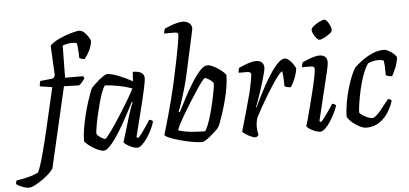

<svg xmlns="http://www.w3.org/2000/svg" viewBox="-223 -932 2690 1263"><g transform="rotate(-5 1121.5 -300.0)"><path d="M-83 200Q-92 200 -108.5 195Q-125 190 -141 182.5Q-157 175 -163 168Q-162 151 -156 145Q-120 140 -81 130.5Q-42 121 -12 105Q-5 91 5 61Q15 31 25.5 -8Q36 -47 46.5 -88.5Q57 -130 65 -166Q82 -240 97.5 -306Q113 -372 130 -446L49 -458Q49 -470 51 -479.5Q53 -489 55 -493L130 -501Q141 -503 145.5 -507.5Q150 -512 153 -524L143 -718Q158 -735 185.5 -750Q213 -765 243.5 -776Q274 -787 300 -793.5Q326 -800 339 -800Q355 -800 371 -785Q387 -770 398 -752.5Q409 -735 410 -726Q406 -690 390.5 -661Q375 -632 359 -612Q346 -612 336.5 -615Q327 -618 323 -622Q324 -631 323 -651Q322 -671 320 -691Q318 -711 315 -721Q301 -724 283 -724Q266 -724 251.5 -720.5Q237 -717 222 -713L219 -500H337L346 -487Q339 -475 327.5 -461.5Q316 -448 307 -442L207 -445L84 87Q78 99 58.5 117.5Q39 136 12.5 155Q-14 174 -39.5 187Q-65 200 -83 200Z M431 0Q415 0 395 -9Q375 -18 355 -31Q335 -44 321.5 -56.5Q308 -69 307 -75Q307 -112 314.5 -156.5Q322 -201 333 -245.5Q344 -290 356 -327.5Q368 -365 377.5 -389.5Q387 -414 391 -419Q396 -425 410 -438.5Q424 -452 440.5 -466Q457 -480 472.5 -490Q488 -500 496 -500Q523 -500 570 -481.5Q617 -463 662 -438L666 -500Q741 -500 741 -451Q741 -436 730 -384.5Q719 -333 699 -253Q679 -173 653 -70L664 -63Q675 -73 689.5 -92.5Q704 -112 719 -134.5Q734 -157 746 -176Q754 -176 761 -172Q768 -168 770 -163Q765 -142 752 -114.5Q739 -87 721.5 -60.5Q704 -34 685.5 -17Q667 0 652 0Q638 0 618.5 -8Q599 -16 583.5 -26.5Q568 -37 565 -44L619 -222Q628 -251 636 -272Q644 -293 648 -301L643 -304Q625 -270 603.5 -229Q582 -188 558.5 -147.5Q535 -107 511.5 -73.5Q488 -40 467.5 -20Q447 0 431 0ZM447 -76Q452 -76 471.5 -101Q491 -126 517.5 -165.5Q544 -205 571.5 -249Q599 -293 621.5 -331.5Q644 -370 654 -392Q607 -408 560.5 -416.5Q514 -425 476 -427Q465 -415 453.5 -383.5Q442 -352 431 -311.5Q420 -271 411 -230.5Q402 -190 397 -158.5Q392 -127 392 -115Q401 -100 420 -88Q439 -76 447 -76Z M1081 0Q1055 0 1015.5 -7Q976 -14 936 -25Q896 -36 868.5 -47.5Q841 -59 837 -68Q841 -82 851.5 -118Q862 -154 875 -199.5Q888 -245 899 -289Q915 -352 930.5 -421.5Q946 -491 958.5 -553.5Q971 -616 978.5 -660Q986 -704 986 -717Q986 -727 979.5 -730Q973 -733 963 -733H894Q894 -742 896.5 -751Q899 -760 902 -765Q917 -772 939 -780.5Q961 -789 983 -794.5Q1005 -800 1020 -800Q1046 -800 1063.5 -786.5Q1081 -773 1081 -750Q1081 -746 1077.5 -731Q1074 -716 1068 -688L1015 -446Q1005 -401 992 -356.5Q979 -312 966.5 -274.5Q954 -237 944 -213L951 -208Q973 -252 999.5 -302Q1026 -352 1054.5 -397.5Q1083 -443 1109.5 -471.5Q1136 -500 1158 -500Q1173 -500 1192.5 -491Q1212 -482 1231 -469Q1250 -456 1263 -443.5Q1276 -431 1278 -425Q1278 -388 1270.5 -344Q1263 -300 1251.5 -256.5Q1240 -213 1227.5 -175.5Q1215 -138 1206 -114Q1197 -90 1193 -87Q1188 -79 1173 -65Q1158 -51 1140.5 -36Q1123 -21 1106.5 -10.5Q1090 0 1081 0ZM1106 -69Q1116 -81 1128 -112Q1140 -143 1151 -183Q1162 -223 1171 -263.5Q1180 -304 1185.5 -335.5Q1191 -367 1190 -379Q1186 -388 1174.5 -397Q1163 -406 1151.5 -412Q1140 -418 1135 -418Q1130 -418 1114 -397.5Q1098 -377 1076 -343.5Q1054 -310 1029.5 -271.5Q1005 -233 983 -195.5Q961 -158 946.5 -130Q932 -102 930 -90Q978 -76 1025 -72.5Q1072 -69 1106 -69Z M1436 0Q1424 0 1404.5 -8.5Q1385 -17 1368.5 -28Q1352 -39 1349 -46Q1353 -61 1362.5 -94Q1372 -127 1385 -172Q1398 -217 1411 -267Q1420 -298 1426.5 -329.5Q1433 -361 1437 -384Q1441 -407 1441 -414Q1441 -425 1433.5 -429Q1426 -433 1413 -433H1359Q1359 -441 1361 -450Q1363 -459 1365 -465Q1381 -472 1402 -480.5Q1423 -489 1443 -494.5Q1463 -500 1477 -500Q1531 -500 1531 -451Q1531 -443 1525 -418.5Q1519 -394 1509.5 -362Q1500 -330 1489 -297Q1478 -264 1468.5 -237.5Q1459 -211 1453 -199L1456 -196Q1473 -230 1493.5 -271Q1514 -312 1537 -352.5Q1560 -393 1583.5 -426.5Q1607 -460 1629 -480Q1651 -500 1669 -500Q1683 -500 1699 -485.5Q1715 -471 1726 -453.5Q1737 -436 1739 -428Q1734 -393 1721.5 -362.5Q1709 -332 1694 -309Q1680 -309 1668.5 -312Q1657 -315 1652 -319Q1652 -328 1651.5 -347.5Q1651 -367 1649.5 -387Q1648 -407 1645 -418Q1637 -416 1619.5 -394.5Q1602 -373 1580 -339.5Q1558 -306 1534.5 -267.5Q1511 -229 1490.5 -192Q1470 -155 1456 -127Q1447 -98 1447 -67Q1447 -53 1449 -39.5Q1451 -26 1454 -15Q1452 -12 1447.5 -7.5Q1443 -3 1436 0Z M1860 0Q1846 0 1826 -8Q1806 -16 1790.5 -26.5Q1775 -37 1772 -44Q1776 -55 1786 -91.5Q1796 -128 1808.5 -176.5Q1821 -225 1833 -274Q1845 -323 1852.5 -361Q1860 -399 1860 -414Q1860 -425 1852.5 -429Q1845 -433 1833 -433H1778Q1778 -442 1780.5 -451.5Q1783 -461 1785 -465Q1800 -472 1821 -480.5Q1842 -489 1862.5 -494.5Q1883 -500 1896 -500Q1949 -500 1949 -451Q1949 -436 1939 -393Q1929 -350 1909.5 -271Q1890 -192 1861 -70L1872 -63Q1881 -72 1896.5 -92.5Q1912 -113 1927.5 -135.5Q1943 -158 1954 -176Q1962 -176 1969 -172Q1976 -168 1979 -163Q1973 -142 1959.5 -114.5Q1946 -87 1929 -60.5Q1912 -34 1894 -17Q1876 0 1860 0ZM1908 -603Q1900 -603 1889 -615.5Q1878 -628 1870 -644Q1862 -660 1862 -672Q1862 -683 1879.5 -697Q1897 -711 1918.5 -721.5Q1940 -732 1950 -732Q1959 -732 1969 -719.5Q1979 -707 1986.5 -690.5Q1994 -674 1994 -662Q1994 -650 1977 -636.5Q1960 -623 1939.5 -613Q1919 -603 1908 -603Z M2164 0Q2148 0 2123 -12Q2098 -24 2075.5 -43Q2053 -62 2042 -82Q2042 -125 2050.5 -173.5Q2059 -222 2072 -267Q2085 -312 2100 -348Q2115 -384 2128 -402Q2142 -416 2172.5 -439.5Q2203 -463 2242.5 -481.5Q2282 -500 2323 -500Q2338 -500 2357.5 -489Q2377 -478 2391 -464Q2405 -450 2406 -441Q2402 -408 2388.5 -375Q2375 -342 2363 -323Q2349 -323 2338.5 -326Q2328 -329 2322 -333Q2322 -342 2322 -361.5Q2322 -381 2320.5 -401Q2319 -421 2317 -430Q2307 -434 2296.5 -435Q2286 -436 2278 -436Q2263 -436 2245.5 -432Q2228 -428 2213 -421Q2192 -390 2176 -345.5Q2160 -301 2149.5 -254Q2139 -207 2133 -167Q2127 -127 2126 -104Q2137 -88 2164.5 -74Q2192 -60 2210 -60Q2221 -60 2236.5 -73.5Q2252 -87 2268 -106.5Q2284 -126 2298.5 -145Q2313 -164 2323 -175Q2331 -175 2337.5 -171Q2344 -167 2346 -162Q2336 -128 2313.5 -90.5Q2291 -53 2254 -26.5Q2217 0 2164 0Z"/></g></svg>

Font: Texturina
Style: Italic
Weight: 400
Italic angle: -11°
Designer: Guillermo Torres Carreño
Foundry: Omnibus-Type
Version: Version 1.002; ttfautohint (v1.8.3)